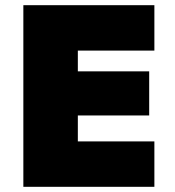

<svg xmlns="http://www.w3.org/2000/svg" viewBox="-20 -720 675 740"><path d="M70 -700H575V-525H280V-445H555V-275H280V-175H575V0H70Z"/></svg>

Font: Jost* Black
Style: Regular
Weight: 900
Version: Version 3.7